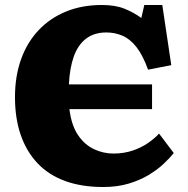

<svg xmlns="http://www.w3.org/2000/svg" viewBox="-20 -736 754 769"><path d="M393 13Q307 13 241 -11Q175 -35 130.5 -82Q86 -129 63 -195.5Q40 -262 40 -347Q40 -431 64.5 -499Q89 -567 135 -615.5Q181 -664 245 -690Q309 -716 388 -716Q442 -716 479 -701Q516 -686 546 -664L558 -716H630L666 -475L573 -457Q552 -515 526.5 -547.5Q501 -580 470.5 -593Q440 -606 406 -606Q357 -606 324.5 -581Q292 -556 275.5 -509.5Q259 -463 256 -398H589V-299H258Q266 -234 292.5 -195Q319 -156 356.5 -138.5Q394 -121 434 -121Q476 -121 511.5 -133Q547 -145 574 -164Q601 -183 617 -201L676 -123Q660 -103 635 -79.5Q610 -56 575 -35Q540 -14 495 -0.5Q450 13 393 13Z"/></svg>

Font: Literata 18pt ExtraBold
Style: Regular
Weight: 800
Designer: Latin by Veronika Burian and Jose Scaglione. Greek by Irene Vlachou. Cyrillic by Vera Evstafieva.
Foundry: TypeTogether
Version: Version 3.103;gftools[0.9.29]